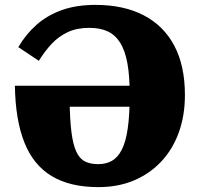

<svg xmlns="http://www.w3.org/2000/svg" viewBox="-20 -749 816 786"><path d="M371 -729Q486 -729 568 -686.5Q650 -644 693.5 -562Q737 -480 737 -360Q737 -275 711.5 -205.5Q686 -136 639 -86.5Q592 -37 527.5 -10Q463 17 383 17Q266 17 191 -28.5Q116 -74 79.5 -166.5Q43 -259 41 -398H626L627 -312H239L265 -338Q266 -259 272.5 -208Q279 -157 292.5 -128Q306 -99 328 -88Q350 -77 382 -77Q414 -77 438 -90.5Q462 -104 478.5 -136Q495 -168 503 -223.5Q511 -279 511 -363Q511 -438 501.5 -490Q492 -542 472 -574Q452 -606 421 -620.5Q390 -635 345 -635Q295 -635 257.5 -617.5Q220 -600 191.5 -569.5Q163 -539 139 -500L55 -556Q86 -609 129.5 -647.5Q173 -686 232.5 -707.5Q292 -729 371 -729Z"/></svg>

Font: Roboto Serif 20pt ExtraBold
Style: Regular
Weight: 800
Version: Version 1.008